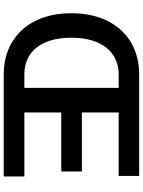

<svg xmlns="http://www.w3.org/2000/svg" viewBox="112 -879 767 1031"><g transform="rotate(90 495.5 -363.5)"><path d="M583.8 -308.9H900.6V-419.7H583.8V-617.2H924.7V-727.3H378.6C188.2 -727.3 51.1 -593.8 51.1 -362.9C51.1 -133.9 188.2 0 378.6 0H927.6V-110.8H583.8ZM378.6 -110.8C262.8 -110.4 182.5 -196.7 182.5 -362.9C182.5 -529.8 262.8 -616.8 378.6 -617.2H451.7V-110.8Z"/></g></svg>

Font: Riot Sans 2.0
Style: Bold
Weight: 600
Designer: Rasmus Andersson
Foundry: rsms
Version: Version 3.006;hotconv 1.0.109;makeotfexe 2.5.65596